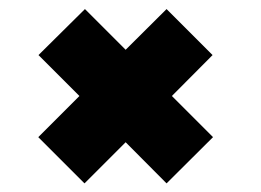

<svg xmlns="http://www.w3.org/2000/svg" viewBox="-20 -522 590 434"><path d="M171 -107.5 66.5 -212 159.5 -305 67 -397.5 172 -501.5 264 -409.5 356.5 -501.5 460.5 -397.5 368.5 -305 461.5 -212 356.5 -107.5 264 -200.5Z"/></svg>

Font: Trispace SemiCondensed ExtraBold
Style: Regular
Weight: 800
Width: 4
Designer: Tyler Finck
Foundry: Etcetera Type Company
Version: Version 1.210; ttfautohint (v1.8.3)